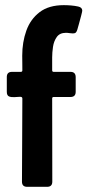

<svg xmlns="http://www.w3.org/2000/svg" viewBox="-20 -722 338 742"><path d="M85 0Q64.9 0 64.9 -20Q64.9 -100.1 65.7 -180.7Q66.4 -261.2 66.4 -341.3Q66.4 -348.1 57.4 -347.9Q48.3 -347.7 36.4 -346.7Q24.4 -345.7 15.4 -349.1Q6.3 -352.5 6.3 -367.2V-424.3Q6.3 -444.3 26.4 -444.3H60.5Q66.4 -444.3 66.4 -450.2Q66.4 -464.4 66.2 -478.5Q65.9 -492.7 65.9 -506.8Q65.9 -559.1 81.8 -603.5Q97.7 -647.9 133.1 -675Q168.5 -702.1 226.6 -702.1Q240.2 -702.1 254.6 -700.9Q269 -699.7 282.2 -696.8Q297.9 -693.4 297.9 -680.7Q297.9 -677.7 293.7 -661.6Q289.6 -645.5 284.9 -628.9Q280.3 -612.3 278.8 -607.4Q276.9 -600.6 273.4 -596.7Q270 -592.8 261.7 -592.8Q255.4 -592.8 248.5 -594Q241.7 -595.2 234.9 -595.2Q210.9 -595.2 199.5 -579.1Q188 -563 184.8 -540.8Q181.6 -518.6 181.6 -500.5V-450.2Q181.6 -444.3 187.5 -444.3H252.4Q272.5 -444.3 272.5 -423.8V-367.2Q272.5 -347.2 252.4 -347.2H187.5Q181.6 -347.2 181.6 -341.3Q181.6 -261.2 181.9 -180.7Q182.1 -100.1 182.1 -20Q182.1 0 162.1 0Z"/></svg>

Font: Belanosima
Style: Regular
Weight: 400
Designer: The DocRepair Project, Santiago Orozco
Foundry: Google
Version: Version 2.000